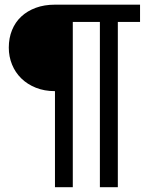

<svg xmlns="http://www.w3.org/2000/svg" viewBox="-20 -695 626 810"><path d="M570.8 -675.3V-602.5H477.1V94.7H401.4V-602.5H287.1V94.7H211.9V-310.5Q167 -310.5 131.1 -325Q95.2 -339.4 69.8 -364.3Q44.4 -389.2 30.8 -422.6Q17.1 -456.1 17.1 -494.1Q17.1 -534.7 30.8 -568.1Q44.4 -601.6 69.8 -625.2Q95.2 -648.9 131.1 -662.1Q167 -675.3 211.9 -675.3Z"/></svg>

Font: Carlito
Style: Regular
Weight: 400
Designer: Lukasz Dziedzic
Foundry: tyPoland Lukasz Dziedzic
Version: Version 1.104